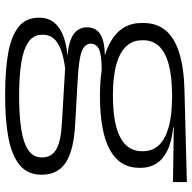

<svg xmlns="http://www.w3.org/2000/svg" viewBox="-20 -516 728 727"><g transform="rotate(90 343.5 -153.0)"><path d="M343.5 -168Q207.5 -168 137.5 -208.8Q67.5 -249.5 67.5 -326V-331.5Q67.5 -383 95.8 -416.8Q124 -450.5 180.8 -468.2Q237.5 -486 322 -488L670 -497V-444.5L462 -447.5L463 -445.5Q518.5 -439.5 552 -422.5Q585.5 -405.5 600.8 -380Q616 -354.5 616 -322.5V-317.5Q616 -243 547.8 -205.5Q479.5 -168 343.5 -168ZM338.5 138H347.5Q415.5 138 467 130.5Q518.5 123 547.5 104.2Q576.5 85.5 576.5 52.5V50.5Q576.5 15 545.8 -2.8Q515 -20.5 444.5 -24L232.5 -36.5L262.5 -38.5Q220 -35 186 -25.8Q152 -16.5 132 1.2Q112 19 112 49V50Q112 84.5 140.5 103.5Q169 122.5 219.8 130.2Q270.5 138 338.5 138ZM334 191Q247.5 191 183 179.8Q118.5 168.5 83 140.8Q47.5 113 47.5 64V62.5Q47.5 26 67.5 3.5Q87.5 -19 120.8 -30.8Q154 -42.5 193.5 -45H191Q135.5 -50 109.8 -68.5Q84 -87 84 -118.5V-119Q84 -139 93.8 -153.8Q103.5 -168.5 126.2 -177Q149 -185.5 188 -186.5V-199.5L284 -174L241 -174.5Q185.5 -174 165.8 -163.8Q146 -153.5 146 -133.5Q146 -110.5 174.5 -99.2Q203 -88 278 -84L452.5 -74Q551 -68.5 596.5 -38.2Q642 -8 642 52V53.5Q642 106.5 604.8 136.5Q567.5 166.5 501.2 178.8Q435 191 347 191ZM342.5 -217Q414.5 -217 461 -229.8Q507.5 -242.5 530.2 -267Q553 -291.5 553 -326.5V-332.5Q553 -366.5 530.5 -390.8Q508 -415 462.5 -428Q417 -441 347.5 -441H342.5Q271.5 -441 225 -428.5Q178.5 -416 155.8 -392Q133 -368 133 -333V-327Q133 -292 155.8 -267.5Q178.5 -243 225 -230Q271.5 -217 342.5 -217Z"/></g></svg>

Font: Anek Latin Expanded Light
Style: Regular
Weight: 300
Width: 7
Designer: Yesha Goshar
Foundry: Ek Type
Version: Version 1.003